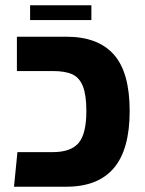

<svg xmlns="http://www.w3.org/2000/svg" viewBox="-20 -707 550 727"><path d="M46 -131H180Q248 -131 277.5 -165.5Q307 -200 307 -287Q307 -347 294 -380Q281 -413 254 -425.5Q227 -438 180 -438H44V-568H231Q351 -568 411 -500.5Q471 -433 471 -287Q471 -141 411 -70.5Q351 0 231 0H33ZM94 -687H326V-631H94Z"/></svg>

Font: FiraGOUPP
Style: Bold
Weight: 700
Designer: bBox Type
Foundry: bBox Type GmbH
Version: Version 1.001